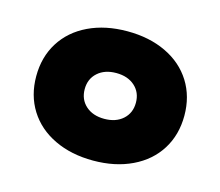

<svg xmlns="http://www.w3.org/2000/svg" viewBox="-65 -592 617 538"><g transform="rotate(15 244.0 -323.5)"><path d="M56 -225Q29.3 -267.6 29.3 -323.2Q29.3 -378.9 56 -421.5Q82.8 -464.1 131.6 -487.4Q180.4 -510.7 244.1 -510.7Q307.9 -510.7 356.7 -487.4Q405.5 -464.1 432.3 -421.5Q459 -378.9 459 -323.2Q459 -267.6 432.3 -225Q405.5 -182.4 356.7 -159.1Q307.9 -135.7 244.1 -135.7Q180.4 -135.7 131.6 -159.1Q82.8 -182.4 56 -225ZM190.3 -371.3Q169.9 -353 169.9 -323.2Q169.9 -293.5 190.3 -275.1Q210.7 -256.8 244.1 -256.8Q277.6 -256.8 298 -275.1Q318.4 -293.5 318.4 -323.2Q318.4 -353 298 -371.3Q277.6 -389.6 244.1 -389.6Q210.7 -389.6 190.3 -371.3Z"/></g></svg>

Font: Agreloy
Style: Medium
Weight: 400
Designer: gluk
Foundry: gluk
Version: Version 0.27